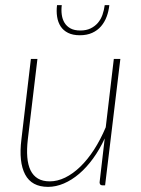

<svg xmlns="http://www.w3.org/2000/svg" viewBox="-20 -723 549 749"><path d="M449.5 -493 390 0H379.5Q373.5 0 371 -3.5Q368.5 -7 368.5 -11.5L388.5 -183Q368.5 -139.5 343 -104.5Q317.5 -69.5 288.8 -45Q260 -20.5 229 -7.2Q198 6 167.5 6Q103.5 6 78 -42.5Q52.5 -91 63.5 -179L100.5 -493H126L88.5 -179Q84 -140 86.5 -109.8Q89 -79.5 99.2 -58.5Q109.5 -37.5 128 -26.5Q146.5 -15.5 174 -15.5Q204 -15.5 234.2 -30.2Q264.5 -45 293 -72.5Q321.5 -100 346.8 -139Q372 -178 392.5 -226.5L424 -493ZM291.5 -585.5Q264 -585.5 245.5 -594.8Q227 -604 216.5 -620.2Q206 -636.5 202.8 -657.8Q199.5 -679 202.5 -703H221Q218.5 -683.5 221 -665.5Q223.5 -647.5 231.8 -634Q240 -620.5 255 -612.2Q270 -604 293.5 -604Q316.5 -604 333.5 -612.2Q350.5 -620.5 362 -634Q373.5 -647.5 379.8 -665.5Q386 -683.5 388.5 -703H406.5Q404 -679 396 -657.8Q388 -636.5 374 -620.2Q360 -604 339.5 -594.8Q319 -585.5 291.5 -585.5Z"/></svg>

Font: Lato ExtraLight
Style: Italic
Weight: 275
Italic angle: -7°
Designer: Lukasz Dziedzic with Adam Twardoch and Botio Nikoltchev
Foundry: tyPoland Lukasz Dziedzic
Version: Version 2.015; 2015-08-06; http://www.latofonts.com/